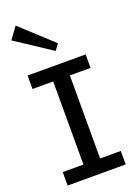

<svg xmlns="http://www.w3.org/2000/svg" viewBox="-181 -1055 796 1125"><g transform="rotate(-20 217.0 -492.5)"><path d="M165 -49V-640H269V-49ZM36 0V-84H398V0ZM36 -602V-686H398V-602ZM240 -765 17 -912 70 -985 268 -803Z"/></g></svg>

Font: BioRhyme
Style: Regular
Weight: 400
Designer: Aoife Mooney
Foundry: Aoife Mooney Type
Version: Version 1.600;gftools[0.9.33]